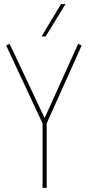

<svg xmlns="http://www.w3.org/2000/svg" viewBox="-20 -918 432 938"><path d="M188 0V-315L10 -696L27 -704L198 -341L362 -704L379 -696L208 -315V0ZM183 -740 278 -898H300L203 -740Z"/></svg>

Font: Georama SemiCondensed Thin
Style: Regular
Weight: 100
Width: 4
Designer: Jean-Baptiste Levee
Foundry: Production Type
Version: Version 1.000